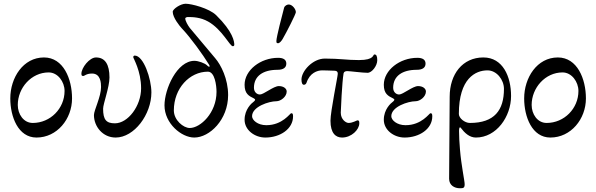

<svg xmlns="http://www.w3.org/2000/svg" viewBox="-20 -721 3186 1026"><path d="M325 -235C325 -141 249 -64 155 -64C106 -64 75 -111 75 -160C75 -252 148 -334 240 -334C289 -334 325 -284 325 -235ZM175 14C285 14 365 -85 365 -195C365 -299 319 -414 215 -414C104 -414 35 -306 35 -195C35 -97 77 14 175 14Z M520 -256C520 -204 482 -132 482 -106C482 -45 529 14 598 14C697 14 789 -109 789 -227C789 -300 747 -424 700 -424C696 -424 692 -421 692 -416C692 -409 734 -343 734 -249C734 -155 664 -62 594 -62C548 -62 531 -81 531 -140C531 -166 565 -255 565 -307C565 -376 542 -414 493 -414C458 -414 415 -359 415 -327C415 -317 418 -315 425 -315C432 -315 441 -328 472 -328C518 -328 520 -277 520 -256Z M909 -131C909 -249 993 -338 1091 -338C1128 -338 1137 -264 1137 -230C1137 -118 1051 -37 994 -37C960 -37 909 -79 909 -131ZM859 -158C859 -61 950 14 1018 14C1100 14 1199 -81 1199 -213C1199 -299 1161 -374 1130 -410C1084 -464 1026 -534 994 -572C984 -585 970 -610 970 -622C970 -628 980 -630 984 -630C1010 -630 1051 -629 1092 -606C1167 -564 1208 -474 1224 -474C1229 -474 1232 -477 1232 -482C1232 -498 1226 -551 1135 -640C1097 -677 1003 -701 972 -701C945 -701 903 -673 903 -658C903 -627 940 -582 951 -570C997 -522 1063 -431 1098 -374C1103 -366 1100 -358 1086 -372C1075 -383 1040 -396 1019 -396C925 -396 859 -244 859 -158Z M1490 -512C1511 -548 1561 -646 1561 -656C1561 -672 1542 -697 1523 -697C1515 -697 1501 -691 1498 -679C1488 -643 1457 -521 1457 -503C1457 -494 1457 -490 1466 -490C1474 -490 1484 -502 1490 -512ZM1546 -99C1546 -112 1544 -116 1536 -116C1530 -116 1490 -52 1403 -52C1357 -52 1327 -79 1327 -100C1327 -151 1417 -180 1457 -180C1480 -180 1512 -204 1512 -232C1512 -248 1495 -261 1470 -261C1442 -261 1389 -216 1369 -216C1352 -216 1337 -230 1337 -252C1337 -315 1386 -348 1463 -348C1493 -348 1510 -359 1510 -381C1510 -403 1493 -412 1466 -412C1372 -412 1287 -346 1287 -268C1287 -220 1310 -208 1337 -195C1347 -190 1344 -184 1335 -177C1325 -170 1287 -137 1287 -81C1287 -26 1341 14 1398 14C1477 14 1546 -32 1546 -99Z M1981 -430C1971 -430 1983 -400 1898 -400C1832 -400 1797 -408 1716 -408C1651 -408 1591 -341 1591 -296C1591 -277 1596 -268 1604 -268C1612 -268 1616 -274 1618 -279C1635 -331 1675 -345 1702 -345C1702 -345 1754 -344 1769 -343C1779 -342 1785 -339 1785 -327C1785 -313 1746 -126 1746 -76C1746 -9 1774 14 1808 14C1858 14 1900 -28 1900 -62C1900 -73 1899 -78 1890 -78C1887 -78 1864 -64 1843 -64C1829 -64 1801 -82 1801 -119C1801 -130 1808 -284 1816 -329C1818 -338 1826 -341 1836 -341C1850 -341 1917 -332 1944 -332C1968 -332 1996 -370 1996 -399C1996 -422 1991 -430 1981 -430Z M2290 -99C2290 -112 2288 -116 2280 -116C2274 -116 2234 -52 2147 -52C2101 -52 2071 -79 2071 -100C2071 -151 2161 -180 2201 -180C2224 -180 2256 -204 2256 -232C2256 -248 2239 -261 2214 -261C2186 -261 2133 -216 2113 -216C2096 -216 2081 -230 2081 -252C2081 -315 2130 -348 2207 -348C2237 -348 2254 -359 2254 -381C2254 -403 2237 -412 2210 -412C2116 -412 2031 -346 2031 -268C2031 -220 2054 -208 2081 -195C2091 -190 2088 -184 2079 -177C2069 -170 2031 -137 2031 -81C2031 -26 2085 14 2142 14C2221 14 2290 -32 2290 -99Z M2673 -246C2673 -132 2622 -64 2491 -64C2463 -64 2432 -90 2432 -112C2432 -302 2521 -345 2585 -345C2634 -345 2673 -295 2673 -246ZM2433 -22C2433 -39 2437 -45 2443 -37C2462 -12 2488 14 2523 14C2633 14 2711 -98 2711 -208C2711 -312 2667 -414 2563 -414C2452 -414 2383 -325 2383 -204C2383 -129 2380 209 2380 234C2380 269 2408 285 2438 285C2457 285 2463 283 2463 263C2463 245 2445 164 2438 78C2435 43 2433 7 2433 -22Z M3071 -235C3071 -141 2995 -64 2901 -64C2852 -64 2821 -111 2821 -160C2821 -252 2894 -334 2986 -334C3035 -334 3071 -284 3071 -235ZM2921 14C3031 14 3111 -85 3111 -195C3111 -299 3065 -414 2961 -414C2850 -414 2781 -306 2781 -195C2781 -97 2823 14 2921 14Z"/></svg>

Font: EB Garamond SC 08
Style: Regular
Weight: 400
Version: Version 0.016